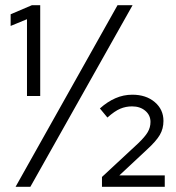

<svg xmlns="http://www.w3.org/2000/svg" viewBox="-20 -720 677 740"><path d="M84 -350V-646L21 -620V-665L103 -700H135V-350ZM40 0 433 -700H491L97 0ZM373 0V-38L513 -168Q539 -193 549.5 -211Q560 -229 560 -250Q560 -276 540 -293Q520 -310 489 -310Q465 -310 443.5 -301Q422 -292 394 -267L365 -302Q394 -328 425 -341.5Q456 -355 490 -355Q543 -355 576.5 -326.5Q610 -298 610 -254Q610 -224 596 -200Q582 -176 547 -144L440 -44H615V0Z"/></svg>

Font: Red Hat Text
Style: Regular
Weight: 400
Designer: Pentagram, MCKL
Foundry: MCKL
Version: Version 1.030